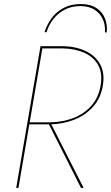

<svg xmlns="http://www.w3.org/2000/svg" viewBox="-20 -928 548 948"><path d="M232 -317 393 0H380L220 -317ZM191 -700 71 0H60L180 -700ZM182 -700H291Q353 -699 401.5 -676.5Q450 -654 474 -611.5Q498 -569 488 -507Q478 -444 440 -401.5Q402 -359 346.5 -337Q291 -315 226 -314H116L118 -324H227Q290 -325 343 -345.5Q396 -366 431.5 -406.5Q467 -447 477 -507Q487 -567 464.5 -607Q442 -647 396 -667.5Q350 -688 290 -689H180ZM210 -769Q220 -803 242 -832Q264 -861 298 -879.5Q332 -898 376 -898Q419 -898 447 -880Q475 -862 488 -832.5Q501 -803 498 -768H507Q511 -805 498.5 -836.5Q486 -868 456.5 -888Q427 -908 379 -908Q330 -908 293.5 -888.5Q257 -869 234 -837Q211 -805 200 -769Z"/></svg>

Font: Jost Thin
Style: Italic
Weight: 200
Italic angle: -5°
Version: Version 3.710